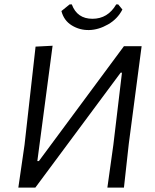

<svg xmlns="http://www.w3.org/2000/svg" viewBox="-20 -849 701 869"><path d="M515 -829 534 -806Q512 -763 469 -738.5Q426 -714 383.5 -713Q341 -712 305 -734Q269 -756 258 -799L295 -829H305Q329 -764 398.5 -764Q468 -764 506 -829ZM63 0 91 -193 141 -638 218 -642 149 -120H156L541 -640H621L563 -199L541 0H466L493 -193L532 -520H526L140 0Z"/></svg>

Font: Alegreya Sans
Style: Italic
Weight: 400
Italic angle: -7°
Designer: Juan Pablo del Peral
Foundry: Huerta Tipografica
Version: Version 2.007